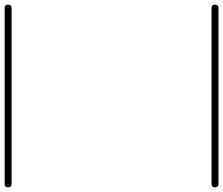

<svg xmlns="http://www.w3.org/2000/svg" viewBox="-102 -508 960 826"><g transform="rotate(90 378.0 -95.0)"><path d="M0 -555Q189 -555 378 -555Q567 -555 756 -555Q771 -555 771 -540Q771 -525 756 -525Q567 -525 378 -525Q189 -525 0 -525Q-15 -525 -15 -540Q-15 -555 0 -555ZM0 335Q189 335 378 335Q567 335 756 335Q771 335 771 350Q771 365 756 365Q567 365 378 365Q189 365 0 365Q-15 365 -15 350Q-15 335 0 335Z"/></g></svg>

Font: FRB American Cursive Just Guidelines
Style: Italic
Weight: 400
Italic angle: -25°
Version: Version 2.0;Modular Font Editor K font №1